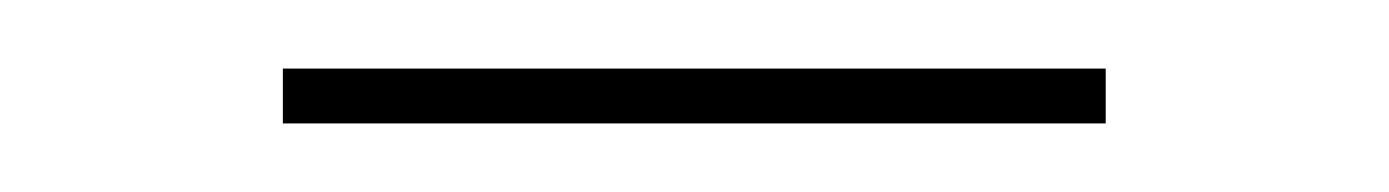

<svg xmlns="http://www.w3.org/2000/svg" viewBox="-20 -642 405 56"><path d="M62.5 -606V-622H302.5V-606Z"/></svg>

Font: Anek Telugu Thin
Style: Regular
Weight: 250
Version: Version 1.003